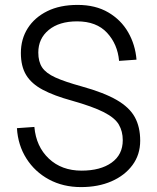

<svg xmlns="http://www.w3.org/2000/svg" viewBox="-20 -746 640 782"><path d="M310 16Q237 16 179.5 -15Q122 -46 87.5 -100.5Q53 -155 49 -224L120 -229Q127 -149 179 -100Q231 -51 312 -51Q389 -51 434.5 -83.5Q480 -116 480 -175Q480 -211 464 -238.5Q448 -266 403 -289Q358 -312 273 -336Q200 -356 154 -380.5Q108 -405 86.5 -440.5Q65 -476 65 -530Q65 -587 93 -631Q121 -675 172.5 -700.5Q224 -726 296 -726Q369 -726 421 -695.5Q473 -665 502 -614.5Q531 -564 536 -503L465 -498Q459 -566 416 -612.5Q373 -659 294 -659Q221 -659 178.5 -624Q136 -589 136 -532Q136 -495 151.5 -471.5Q167 -448 205.5 -430.5Q244 -413 313 -394Q403 -369 455 -339Q507 -309 529 -269Q551 -229 551 -173Q551 -116 519.5 -73.5Q488 -31 434 -7.5Q380 16 310 16Z"/></svg>

Font: Geist Mono Light
Style: Regular
Weight: 300
Monospace: yes
Designer: Basement.studio, Andrés Briganti, Mateo Zaragoza
Foundry: Basement.studio, Vercel, Andrés Briganti, Guido Ferreyra, Mateo Zaragoza
Version: Version 1.500; ttfautohint (v1.8.4.7-5d5b)